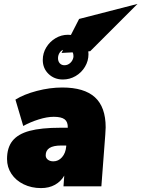

<svg xmlns="http://www.w3.org/2000/svg" viewBox="-20 -954 724 983"><path d="M199 -647Q199 -682 217 -711.5Q235 -741 264.5 -758.5Q294 -776 328 -776Q338 -776 343 -775L385 -857L684 -934L442 -692L432 -691Q433 -687 433 -677Q433 -642 415 -612Q397 -582 367 -564.5Q337 -547 302 -547Q258 -547 228.5 -575.5Q199 -604 199 -647ZM310 -620Q327 -620 340 -632Q353 -644 356 -662V-668Q356 -679 352 -686L295 -683L303 -699Q291 -694 284 -682Q277 -670 277 -656Q277 -640 286 -630Q295 -620 310 -620ZM521 -302Q521 -290 519 -264L499 0H305L309 -55Q292 -25 261.5 -8Q231 9 190 9Q141 9 101 -10.5Q61 -30 38.5 -64Q16 -98 16 -140Q16 -198 44 -233Q72 -268 131.5 -284Q191 -300 290 -300H327Q328 -330 311 -343Q294 -356 255 -356Q221 -356 178 -342.5Q135 -329 99 -309L59 -444Q102 -471 168.5 -488.5Q235 -506 299 -506Q411 -506 466 -456Q521 -406 521 -302ZM319 -204V-209H293Q214 -209 214 -159Q214 -145 225 -136.5Q236 -128 253 -128Q279 -128 297.5 -149Q316 -170 319 -204Z"/></svg>

Font: Nunito Sans Heavy Heavy
Style: Italic
Weight: 400
Italic angle: -4.541°
Designer: Vernon Adams
Foundry: Vernon Adams
Version: Version 2.002